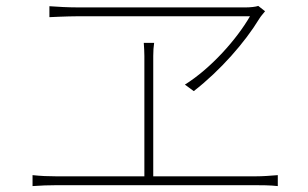

<svg xmlns="http://www.w3.org/2000/svg" viewBox="-20 -685 1040 649"><path d="M825 -630C780 -552 693 -454 605 -399L635 -377C725 -447 808 -542 856 -621C862 -631 869 -638 876 -647L853 -665C845 -662 826 -660 812 -660H242C208 -660 176 -662 147 -664V-627C147 -627 208 -630 242 -630ZM498 -89V-496C498 -514 499 -525 501 -540H466C467 -525 468 -510 468 -496V-89H170C144 -89 118 -90 90 -93V-56C119 -58 144 -59 170 -59H844C861 -59 893 -59 919 -56V-93C893 -91 870 -89 844 -89Z"/></svg>

Font: Noto Sans CJK JP Thin
Style: Regular
Weight: 250
Designer: Ryoko NISHIZUKA (kana & ideographs); Paul D. Hunt (Latin, Greek & Cyrillic); Wenlong ZHANG (bopomofo); Sandoll Communica
Foundry: Adobe Systems Incorporated
Version: Version 1.004;PS 1.004;hotconv 1.0.82;makeotf.lib2.5.63406